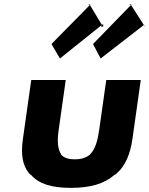

<svg xmlns="http://www.w3.org/2000/svg" viewBox="-20 -887 719 929"><path d="M607 -867C607 -862 616 -863 617 -867L607 -866ZM678 -758C678 -759 678 -768 679 -768V-758ZM614 -863 430 -674 467 -604 676 -766ZM408 -867C408 -862 417 -863 418 -867L408 -866ZM91 -216C80 -141 89 -89 118 -52L119 -54L118 -51L121 -48L127 -42H128L130 -41C167 2 228 22 323 22C418 22 485 2 534 -41L536 -42H537L545 -48L547 -50L548 -54L547 -50C587 -87 610 -140 621 -216L661 -499L660 -500H495L494 -499L460 -259C452 -204 441 -166 416 -140L414 -138C395 -123 371 -116 342 -116C313 -116 292 -122 276 -138V-140C259 -166 256 -204 264 -259L298 -499L297 -500H132L131 -499ZM415 -863 229 -674 270 -604 471 -765 470 -758H479L480 -768H472ZM119 -49H118L119 -57V-56ZM122 -53H121ZM545 -53H544ZM548 -49H547L548 -55Z"/></svg>

Font: Hussar Woodtype
Style: SeBdObl
Weight: 900
Foundry: Cannot Into Space Fonts
Version: Version 1.07